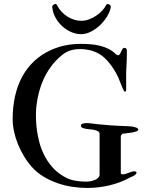

<svg xmlns="http://www.w3.org/2000/svg" viewBox="-20 -932 748 963"><path d="M43.5 -335.4Q43.5 -395 55.2 -448.2Q66.9 -501.5 90.8 -546.1Q114.7 -590.8 151.1 -625.2Q187.5 -659.7 236.8 -681.6Q272 -697.3 308.6 -704.6Q345.2 -711.9 384.8 -711.9Q409.7 -711.9 434.3 -710Q459 -708 481.7 -702.4Q504.4 -696.8 524.4 -686.8Q544.4 -676.8 560.5 -660.6Q567.4 -654.8 573.7 -654.8Q576.2 -654.8 579.1 -658.2Q582 -661.6 584.5 -666.3Q586.9 -670.9 589.1 -675.8Q591.3 -680.7 592.8 -683.6Q596.7 -691.9 603.5 -691.9Q609.4 -691.9 612.3 -689Q615.2 -686 616.2 -681.6V-654.8Q616.2 -643.1 615.7 -630.1Q615.2 -617.2 614.5 -604.7Q613.8 -592.3 613.3 -580.8Q612.8 -569.3 612.8 -561V-481.4Q612.8 -472.2 606.9 -472.2Q604 -472.2 600.6 -478Q597.2 -483.9 593.8 -491.9Q590.3 -500 587.4 -508.1Q584.5 -516.1 582.5 -520.5Q574.2 -543.9 561.8 -566.2Q549.3 -588.4 535.4 -606.9Q521.5 -625.5 506.8 -639.4Q492.2 -653.3 479.5 -660.6Q454.1 -675.3 428.7 -680.7Q403.3 -686 384.8 -686Q364.3 -686 349.4 -683.1Q334.5 -680.2 323 -675.3Q311.5 -670.4 303.2 -664.8Q294.9 -659.2 288.6 -653.8Q256.8 -627.4 234.9 -596.9Q212.9 -566.4 198.7 -535.2Q184.6 -503.9 176.8 -474.1Q168.9 -444.3 165.3 -419.9Q161.6 -395.5 160.9 -378.2Q160.2 -360.8 160.2 -355Q160.2 -346.7 160.9 -326.2Q161.6 -305.7 165.3 -278.3Q168.9 -251 177.2 -219Q185.5 -187 200.9 -155.8Q216.3 -124.5 240 -96.4Q263.7 -68.4 297.9 -48.3Q324.2 -32.2 352.3 -26.6Q380.4 -21 410.2 -21Q423.3 -21 436 -23.4Q448.7 -25.9 458.3 -30.5Q467.8 -35.2 473.6 -41.7Q479.5 -48.3 479.5 -56.6V-260.3Q479.5 -268.6 472.7 -272.9Q465.8 -277.3 455.3 -279.8Q444.8 -282.2 432.6 -283.2Q420.4 -284.2 409.9 -286.1Q399.4 -288.1 392.6 -291.5Q385.7 -294.9 385.7 -301.8Q385.7 -309.1 395.8 -312Q405.8 -314.9 417.5 -314.9Q423.8 -314.9 436 -313.2Q448.2 -311.5 471.7 -308.8Q495.1 -306.2 532.5 -303.5Q569.8 -300.8 626.5 -298.8Q630.4 -298.8 638.4 -297.9Q646.5 -296.9 654.3 -294.9Q662.1 -293 668 -289.8Q673.8 -286.6 673.8 -282.2Q673.8 -276.4 663.1 -272.7Q652.3 -269 638.7 -266.8Q625 -264.6 612.1 -263.4Q599.1 -262.2 594.2 -261.2Q588.9 -255.9 587.4 -253.4Q585.9 -251 585.9 -246.6V-64Q585.9 -57.6 595.2 -57.6Q603.5 -57.6 610.8 -60.1Q618.2 -62.5 625.2 -65.2Q632.3 -67.9 639.4 -70.3Q646.5 -72.8 654.3 -72.8Q658.2 -72.8 661.4 -71.5Q664.6 -70.3 664.6 -65.9Q664.6 -61.5 660.6 -57.6Q656.7 -53.7 651.6 -50.8Q646.5 -47.9 641.6 -45.9Q636.7 -43.9 634.8 -43Q585 -15.6 529.5 -2.4Q474.1 10.7 417 10.7Q380.4 10.7 342 4.9Q303.7 -1 267.3 -13.7Q231 -26.4 198 -46.4Q165 -66.4 139.6 -94.7Q117.7 -119.6 100.1 -148.9Q82.5 -178.2 69.8 -209.5Q57.1 -240.7 50.3 -272.9Q43.5 -305.2 43.5 -335.4ZM386.7 -760.7Q361.3 -760.7 336.9 -771.5Q312.5 -782.2 292.7 -800Q272.9 -817.9 259.5 -841.6Q246.1 -865.2 242.7 -891.6Q242.2 -894 242.2 -898.9Q242.2 -901.9 243.4 -903.3Q244.6 -904.8 246.1 -906.2Q252 -912.1 257.3 -912.1H259.8Q263.2 -912.1 266.6 -904.8Q275.9 -886.7 289.6 -872.3Q303.2 -857.9 319.3 -848.1Q335.4 -838.4 352.8 -833Q370.1 -827.6 386.7 -827.6Q407.7 -827.6 427.5 -835.2Q447.3 -842.8 463.9 -854.2Q480.5 -865.7 492.9 -879.2Q505.4 -892.6 511.2 -904.8Q512.2 -907.7 513.4 -908.7Q514.6 -909.7 516.6 -910.6Q518.6 -911.6 520.5 -911.6Q527.8 -911.6 533.7 -905.3Q535.6 -903.3 535.6 -898.9Q535.6 -896 535.2 -893.6Q531.2 -873 517.1 -849.6Q502.9 -826.2 482.4 -806.4Q461.9 -786.6 437 -773.7Q412.1 -760.7 386.7 -760.7Z"/></svg>

Font: IM FELL French Canon
Style: Regular
Weight: 400
Designer: Igino Marini
Foundry: Igino Marini,
Version: 3.00